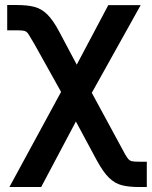

<svg xmlns="http://www.w3.org/2000/svg" viewBox="-20 -543 606 767"><path d="M17.6 204.1 256.8 -236.3H312L467.3 50.3Q481 76.7 488.8 87.6Q496.6 98.6 506.3 100.8Q516.1 103 535.2 103H566.4V204.1H535.2Q495.1 204.1 467 197Q439 189.9 415.8 167.5Q392.6 145 367.2 98.6L283.2 -57.6L144.5 204.1ZM255.4 -119.6 116.7 -368.2Q101.6 -394.5 94 -406Q86.4 -417.5 77.1 -419.7Q67.9 -421.9 48.3 -421.9H8.8V-522.9H48.3Q88.9 -522.9 117.2 -515.6Q145.5 -508.3 168.7 -485.6Q191.9 -462.9 216.3 -417L286.6 -284.7L412.6 -522.5H542L317.4 -119.6Z"/></svg>

Font: Inter 28pt SemiBold
Style: Regular
Weight: 600
Designer: Rasmus Andersson
Foundry: rsms
Version: Version 4.001;git-66647c0bb